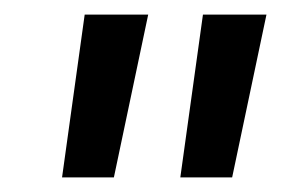

<svg xmlns="http://www.w3.org/2000/svg" viewBox="-20 -720 385 263"><path d="M183 -700 136 -477H65L96 -700ZM345 -700 298 -477H227L258 -700Z"/></svg>

Font: ABeeZee
Style: Italic
Weight: 400
Italic angle: -10°
Designer: Anja Meiners
Foundry: Anja Meiners
Version: Version 1.003; ttfautohint (v1.8.3)